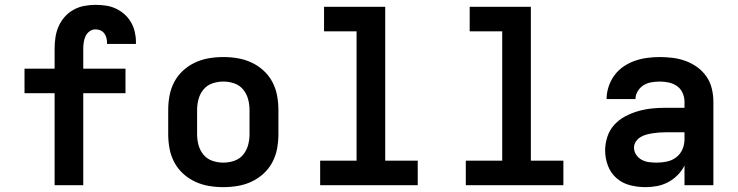

<svg xmlns="http://www.w3.org/2000/svg" viewBox="-20 -763 3040 791"><path d="M205 0V-379H81V-480H205V-563Q205 -586 208.5 -609.5Q212 -633 221.5 -654.5Q231 -676 246.5 -693.5Q262 -711 282.5 -722.5Q303 -734 326.5 -738.5Q350 -743 373 -743Q394 -743 415.5 -740Q437 -737 456.5 -728Q476 -719 492 -705Q508 -691 519 -672.5Q530 -654 535 -633Q540 -612 540 -591V-582H421V-585Q421 -596 418.5 -606.5Q416 -617 409.5 -625.5Q403 -634 393.5 -638Q384 -642 373 -642Q360 -642 349 -634Q338 -626 332.5 -614Q327 -602 325 -589Q323 -576 323 -563V-480H497V-379H323V0Z M900 8Q870 8 840.5 3Q811 -2 784 -14.5Q757 -27 734.5 -47.5Q712 -68 698 -94.5Q684 -121 678.5 -150.5Q673 -180 673 -210V-310Q673 -340 678.5 -369.5Q684 -399 698 -425.5Q712 -452 734.5 -472.5Q757 -493 784 -505.5Q811 -518 840.5 -523Q870 -528 900 -528Q930 -528 959.5 -523Q989 -518 1016 -505.5Q1043 -493 1065.5 -472.5Q1088 -452 1102 -425.5Q1116 -399 1121.5 -369.5Q1127 -340 1127 -310V-210Q1127 -180 1121.5 -150.5Q1116 -121 1102 -94.5Q1088 -68 1065.5 -47.5Q1043 -27 1016 -14.5Q989 -2 959.5 3Q930 8 900 8ZM900 -93Q923 -93 945 -100.5Q967 -108 981.5 -125.5Q996 -143 1002 -165Q1008 -187 1008 -210V-310Q1008 -333 1002 -355Q996 -377 981.5 -394.5Q967 -412 945 -419.5Q923 -427 900 -427Q877 -427 855 -419.5Q833 -412 818.5 -394.5Q804 -377 798 -355Q792 -333 792 -310V-210Q792 -187 798 -165Q804 -143 818.5 -125.5Q833 -108 855 -100.5Q877 -93 900 -93Z M1299 0V-101H1449V-634H1315V-735H1567V-101H1701V0Z M1899 0V-101H2049V-634H1915V-735H2167V-101H2301V0Z M2639 8Q2607 8 2575.5 0Q2544 -8 2520 -29Q2496 -50 2484.5 -80.5Q2473 -111 2473 -143Q2473 -171 2482 -199Q2491 -227 2510.5 -248.5Q2530 -270 2555.5 -283.5Q2581 -297 2608.5 -305Q2636 -313 2664.5 -316Q2693 -319 2722 -319H2800V-344Q2800 -363 2792 -380.5Q2784 -398 2769 -408.5Q2754 -419 2735.5 -423Q2717 -427 2698 -427Q2681 -427 2663.5 -424Q2646 -421 2631.5 -412Q2617 -403 2607.5 -387.5Q2598 -372 2598 -355H2479Q2479 -381 2487.5 -406.5Q2496 -432 2511.5 -453Q2527 -474 2549 -489Q2571 -504 2595.5 -512.5Q2620 -521 2646 -524.5Q2672 -528 2698 -528Q2725 -528 2752.5 -524.5Q2780 -521 2805.5 -511.5Q2831 -502 2853 -486Q2875 -470 2890.5 -447.5Q2906 -425 2912.5 -398Q2919 -371 2919 -344V0H2800V-81Q2789 -59 2771.5 -41.5Q2754 -24 2732.5 -12.5Q2711 -1 2687 3.5Q2663 8 2639 8ZM2686 -93Q2707 -93 2728 -97.5Q2749 -102 2766 -115Q2783 -128 2791.5 -148Q2800 -168 2800 -189V-218H2722Q2709 -218 2695.5 -217Q2682 -216 2669 -214Q2656 -212 2643 -208.5Q2630 -205 2618.5 -198Q2607 -191 2599.5 -179.5Q2592 -168 2592 -155Q2592 -139 2601 -125.5Q2610 -112 2624 -104.5Q2638 -97 2654 -95Q2670 -93 2686 -93Z"/></svg>

Font: Iosevka Fixed Extended
Style: Bold
Weight: 700
Width: 7
Monospace: yes
Designer: Belleve Invis
Foundry: Belleve Invis
Version: Version 24.1.1; ttfautohint (v1.8.4)